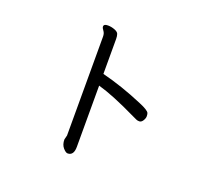

<svg xmlns="http://www.w3.org/2000/svg" viewBox="-132 -905 1264 1144"><g transform="rotate(20 500.0 -332.5)"><path d="M400.9 66.9Q389.2 66.9 372.1 47.4Q355 27.8 355 -4.9L361.8 -32.2V-659.2Q361.8 -680.2 351.3 -693.6Q340.8 -707 340.8 -715.8Q340.8 -731.9 367.2 -731.9Q388.2 -731.9 409.7 -723.9Q431.2 -715.8 435.5 -703.4Q439.9 -690.9 439.9 -672.9V-451.2Q565.9 -419.9 702.1 -361.8Q759.8 -337.9 766.1 -321.8Q769 -314 769 -301.8Q769 -289.1 759.5 -273.9Q750 -258.8 736.8 -258.8Q725.1 -258.8 717.5 -262.5Q710 -266.1 690.9 -274.9Q536.1 -350.1 439.9 -377V11.2Q439.9 66.9 400.9 66.9Z"/></g></svg>

Font: LXGW WenKai Screen
Style: Regular
Weight: 400
Designer: LXGW / Fontworks Inc.
Foundry: LXGW / Fontworks Inc.
Version: Version 1.510;January 18,2025